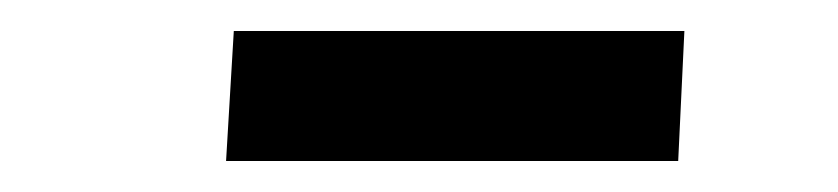

<svg xmlns="http://www.w3.org/2000/svg" viewBox="-20 -736 541 124"><path d="M131 -716H422L418 -632H126Z"/></svg>

Font: Literata Medium
Style: Italic
Weight: 500
Italic angle: -2°
Designer: Latin by Veronika Burian and Jose Scaglione. Greek by Irene Vlachou. Cyrillic by Vera Evstafieva
Foundry: TypeTogether
Version: Version 3.103;gftools[0.9.29]